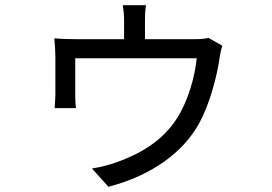

<svg xmlns="http://www.w3.org/2000/svg" viewBox="-20 -641 1040 735"><path d="M831 -466 778 -496C768 -493 751 -491 722 -491H535V-562C535 -578 535 -597 539 -621H450C454 -597 455 -578 455 -562V-491H272C244 -491 211 -492 188 -494C190 -476 192 -442 192 -424C192 -397 192 -303 192 -279C192 -263 190 -241 189 -227H271C269 -239 268 -261 268 -275C268 -299 268 -385 268 -418H733C726 -346 700 -255 658 -189C601 -99 515 -52 427 -20C405 -12 362 0 332 4L395 74C565 30 682 -61 740 -165C784 -242 811 -354 820 -415C822 -431 827 -454 831 -466Z"/></svg>

Font: GenYoGothic2 TW R
Style: Regular
Weight: 400
Version: Version 2.100;PS 2.1;hotconv 16.6.51;makeotf.lib2.5.65220 DE